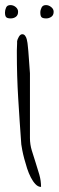

<svg xmlns="http://www.w3.org/2000/svg" viewBox="-50 -733 232 759"><path d="M34.2 -162.1Q27.3 -255.9 22 -343.8Q16.6 -431.6 16.6 -524.4Q16.6 -526.4 16.6 -533.2Q16.6 -540 17.1 -547.4Q17.6 -554.7 17.6 -561.5Q17.6 -568.4 17.6 -570.3Q18.6 -577.1 24.4 -587.4Q30.3 -597.7 38.1 -597.7Q44.9 -597.7 49.3 -591.8Q53.7 -585.9 55.7 -578.1Q57.6 -570.3 58.6 -563.5Q59.6 -556.6 59.6 -554.7Q60.5 -546.9 62 -530.8Q63.5 -514.6 64.5 -497.1Q65.4 -479.5 66.9 -463.9Q68.4 -448.2 68.4 -443.4Q68.4 -436.5 68.4 -417Q68.4 -397.5 68.4 -371.1Q68.4 -344.7 68.4 -314.9Q68.4 -285.2 68.4 -258.8Q68.4 -232.4 68.4 -213.4Q68.4 -194.3 68.4 -187.5Q68.4 -162.1 75.7 -138.2Q83 -114.3 90.8 -90.3Q98.6 -66.4 105.5 -42.5Q112.3 -18.6 112.3 5.9Q100.6 5.9 90.3 -4.9Q80.1 -15.6 71.8 -31.7Q63.5 -47.9 57.1 -67.4Q50.8 -86.9 45.9 -105.5Q41 -124 38.1 -139.2Q35.2 -154.3 34.2 -162.1ZM-30.3 -683.6Q-30.3 -693.4 -25.9 -703.1Q-21.5 -712.9 -8.8 -712.9Q2.9 -712.9 12.2 -705.1Q21.5 -697.3 21.5 -686.5Q21.5 -672.9 12.7 -666.5Q3.9 -660.2 -7.8 -660.2Q-20.5 -660.2 -25.4 -665Q-30.3 -669.9 -30.3 -683.6ZM109.4 -683.6Q109.4 -693.4 114.3 -703.1Q119.1 -712.9 131.8 -712.9Q142.6 -712.9 152.3 -705.1Q162.1 -697.3 162.1 -686.5Q162.1 -672.9 152.8 -666.5Q143.6 -660.2 132.8 -660.2Q119.1 -660.2 114.3 -665Q109.4 -669.9 109.4 -683.6Z"/></svg>

Font: Zeyada
Style: Regular
Weight: 400
Version: Version 1.002 2010